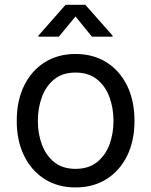

<svg xmlns="http://www.w3.org/2000/svg" viewBox="-20 -781 640 812"><path d="M299.3 11.7Q225.1 11.7 169.2 -23.4Q113.3 -58.6 82 -122.1Q50.8 -185.5 50.8 -269.5Q50.8 -355 82 -418.7Q113.3 -482.4 169.2 -517.6Q225.1 -552.7 299.3 -552.7Q374 -552.7 430.2 -517.6Q486.3 -482.4 517.6 -418.7Q548.8 -355 548.8 -269.5Q548.8 -185.5 517.6 -122.1Q486.3 -58.6 430.2 -23.4Q374 11.7 299.3 11.7ZM299.3 -66.9Q354.5 -66.9 390.1 -95.2Q425.8 -123.5 442.9 -169.7Q460 -215.8 460 -269.5Q460 -323.7 442.9 -370.4Q425.8 -417 390.1 -445.6Q354.5 -474.1 299.3 -474.1Q244.6 -474.1 209.5 -445.6Q174.3 -417 157.2 -370.6Q140.1 -324.2 140.1 -269.5Q140.1 -215.8 157.2 -169.7Q174.3 -123.5 209.5 -95.2Q244.6 -66.9 299.3 -66.9ZM229 -626H142.6V-630.4L257.3 -760.7H340.8L456.1 -630.4V-626H368.7L299.3 -711.4Z"/></svg>

Font: Inter Variable
Style: Regular
Weight: 400
Designer: Rasmus Andersson
Foundry: rsms
Version: Version 4.001;git-9221beed3